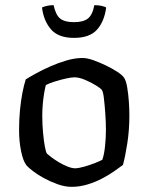

<svg xmlns="http://www.w3.org/2000/svg" viewBox="-20 -725 576 745"><path d="M258 0Q232 0 204 -10Q176 -20 151 -33.5Q126 -47 108 -61Q90 -75 83 -83Q70 -99 62 -137.5Q54 -176 54 -220Q54 -261 57.5 -297.5Q61 -334 67 -365Q73 -396 80 -417Q94 -426 119.5 -440Q145 -454 175.5 -467.5Q206 -481 238.5 -490.5Q271 -500 300 -500Q318 -500 342 -491.5Q366 -483 391 -471Q416 -459 435 -446.5Q454 -434 461 -424Q469 -413 473.5 -386.5Q478 -360 480 -330.5Q482 -301 482 -277Q482 -221 474 -169Q466 -117 457 -85Q444 -75 423 -60.5Q402 -46 375.5 -32Q349 -18 318.5 -9Q288 0 258 0ZM271 -72Q285 -72 307.5 -78.5Q330 -85 350 -93Q370 -101 377 -105Q384 -124 387.5 -157Q391 -190 391 -220Q391 -252 388.5 -286Q386 -320 383 -345Q380 -370 375 -376Q371 -382 352.5 -393.5Q334 -405 310.5 -415Q287 -425 269 -425Q257 -425 234.5 -420Q212 -415 190.5 -408Q169 -401 158 -395Q155 -385 151.5 -364.5Q148 -344 146 -321Q144 -298 144 -277Q144 -242 147 -210Q150 -178 154 -156.5Q158 -135 162 -129Q166 -125 178.5 -115.5Q191 -106 207.5 -96Q224 -86 241.5 -79Q259 -72 271 -72ZM267 -578Q206 -578 177.5 -611.5Q149 -645 143 -696Q149 -699 161 -702Q173 -705 188 -705Q196 -667 213.5 -653Q231 -639 267 -639Q303 -639 321 -653Q339 -667 346 -705Q363 -705 375 -702Q387 -699 392 -696Q385 -642 356.5 -610Q328 -578 267 -578Z"/></svg>

Font: Texturina 12pt
Style: Regular
Weight: 400
Designer: Guillermo Torres Carreño
Foundry: Omnibus-Type
Version: Version 1.002